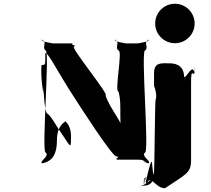

<svg xmlns="http://www.w3.org/2000/svg" viewBox="-20 -850 1125 1022"><path d="M911 -830C853 -830 806 -783 806 -725C806 -667 853 -620 911 -620C969 -620 1016 -667 1016 -725C1016 -783 969 -830 911 -830ZM880 -513C902 -513 960 -511 960 -439C977 -439 1006 -519 1016 -457C1016 -457 1014 -530 1014 -458C1005 -449 997 -492 997 -402V5C997 73 964 80 858 152C804 152 779 68 761 132C757 130 749 56 745 130C745 130 746 60 746 132C749 131 754 50 756 118C756 118 790 -42 790 30C791 27 796 92 797 90C797 113 783 138 748 138C737 140 726 141 724 141C712 138 730 146 753 129C782 111 796 95 800 61C802 62 805 -318 808 -318C816 -336 809 -372 800 -393V-461C800 -520 840 -513 880 -513ZM369 -341C409 -279 577 -17 600 -17C626 -17 585 -4 605 0H715C755 0 738 11 770 20C793 20 749 18 772 18C785 8 729 -20 752 -38C775 -38 729 -581 752 -581C775 -599 739 -627 772 -637C795 -637 747 -638 770 -638C784 -629 709 -619 715 -619H648C654 -619 580 -629 594 -638C617 -638 568 -637 591 -637C623 -627 588 -599 611 -581C634 -581 588 -362 611 -362C634 -280 603 -175 643 -117C666 -117 623 -118 646 -118C652 -176 562 -273 542 -342C565 -342 351 -602 374 -602C394 -607 344 -615 370 -619H260C265 -619 191 -629 205 -638C228 -638 180 -637 203 -637C235 -627 200 -599 223 -581C246 -581 200 -38 223 -38C246 -20 190 8 203 18C226 18 182 20 205 20C237 11 283 -2 283 -103C283 -203 349 -206 326 -206C320 -206 358 -195 358 -123C358 -61 358 -62 318 -124C268 -196 257 -226 234 -244C211 -244 211 -460 211 -360C211 -342 195 -445 201 -504C224 -504 221 -505 221 -567C238 -570 284 -472 369 -341Z"/></svg>

Font: Hussar Przerywany
Style: Regular
Weight: 400
Foundry: Cannot Into Space Fonts
Version: Version 0.982